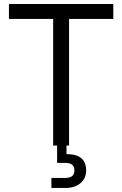

<svg xmlns="http://www.w3.org/2000/svg" viewBox="-20 -723 607 954"><path d="M543 -703.1H24.4V-628.9H244.1V0H263.7V86.4H300.8C329.6 86.4 349.6 93.3 349.6 123.5C349.6 153.8 329.6 161.1 300.8 161.1H235.4V210.9H307.1C364.7 210.9 408.2 178.2 408.2 123.5C408.2 79.1 385.3 43 314 43H310.5L310.1 0H323.2V-628.9H543Z"/></svg>

Font: Faust Sans
Style: Regular
Weight: 400
Designer: Andreas Faust
Version: Version 1.003;Glyphs 3.1.2 (3151)